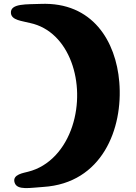

<svg xmlns="http://www.w3.org/2000/svg" viewBox="-20 -860 700 985"><path d="M55 77C68 118 135 103 202 99C504 80 612 -200 592 -439C575 -647 456 -851 188 -840C120 -837 32 -844 36 -793C39 -756 92 -753 134 -742C338 -699 422 -430 351 -213C313 -97 233 -6 124 21C104 27 41 34 55 77Z"/></svg>

Font: Venom Sans
Style: Bd
Weight: 700
Version: Version 1.001